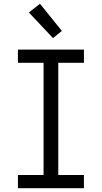

<svg xmlns="http://www.w3.org/2000/svg" viewBox="-20 -998 540 1018"><path d="M75 0V-70H211V-665H75V-735H425V-665H289V-70H425V0ZM261 -796 133 -932 192 -978 308 -834Z"/></svg>

Font: Iosevka Custom
Style: Regular
Weight: 400
Monospace: yes
Designer: Belleve Invis
Foundry: Belleve Invis
Version: Version 32.5.0; ttfautohint (v1.8.4)